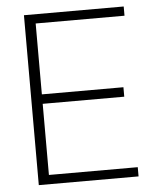

<svg xmlns="http://www.w3.org/2000/svg" viewBox="-51 -744 649 788"><g transform="rotate(-5 273.5 -350.0)"><path d="M77 0V-700H488V-662H122V-370H458V-331H122V-38H488V0Z"/></g></svg>

Font: DM Sans ExtraLight
Style: Regular
Weight: 200
Designer: Colophon Foundry, Jonny Pinhorn
Foundry: Colophon Foundry
Version: Version 4.004; ttfautohint (v1.8.4.7-5d5b)